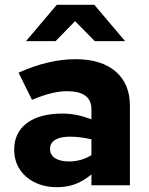

<svg xmlns="http://www.w3.org/2000/svg" viewBox="-20 -770 619 798"><path d="M217 8Q165 8 124.5 -12Q84 -32 61.5 -67Q39 -102 39 -148Q39 -219 92 -258.5Q145 -298 240 -298Q268 -298 297 -292.5Q326 -287 360 -274V-316Q360 -391 258 -391Q229 -391 193.5 -382.5Q158 -374 113 -355L57 -468Q182 -524 294 -524Q401 -524 460.5 -473Q520 -422 520 -330V0H360V-45Q326 -17 292 -4.5Q258 8 217 8ZM188 -151Q188 -126 209 -112.5Q230 -99 267 -99Q317 -99 360 -125V-191Q338 -196 316 -199Q294 -202 271 -202Q231 -202 209.5 -189Q188 -176 188 -151ZM374 -599 292 -682 211 -599H88L216 -750H372L500 -599Z"/></svg>

Font: Red Hat Text VF
Style: Regular
Weight: 400
Designer: Pentagram, MCKL
Foundry: Pentagram, MCKL
Version: Version 1.023